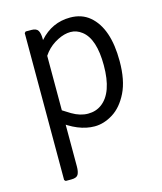

<svg xmlns="http://www.w3.org/2000/svg" viewBox="-108 -582 743 879"><g transform="rotate(-15 263.0 -143.0)"><path d="M120.5 -493.5Q145.5 -493.5 153.2 -480Q161 -466.5 161 -441V164.5Q161 189 153.8 202Q146.5 215 121.5 215H94.5L88.5 209V-487.5L94.5 -493.5ZM288 8Q210.5 8 127 -58L131 -123.5Q159.5 -101.5 198 -78.8Q236.5 -56 273.8 -56Q311 -56 338 -76Q400 -121.5 400 -251.5Q400 -377 345 -419Q320.5 -438 291.5 -438Q262.5 -438 231 -422Q161 -387 137 -307.5L124 -377.5Q136 -407.5 162 -436Q221 -502.5 307 -502.5Q362 -502.5 399.5 -471Q475 -407 475 -251.5Q475 -160.5 446.5 -103Q418 -45.5 375 -18.8Q332 8 288 8Z"/></g></svg>

Font: Signika-CLs Light
Style: CLs-Regular
Weight: 300
Version: Version 2.003;gftools[0.9.32]